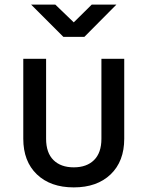

<svg xmlns="http://www.w3.org/2000/svg" viewBox="-20 -805 640 833"><path d="M300 8Q199 8 140 -48.5Q81 -105 81 -203V-550H180V-203Q180 -142 212 -110.5Q244 -79 300 -79Q356 -79 388 -110.5Q420 -142 420 -203V-550H519V-203Q519 -105 460 -48.5Q401 8 300 8ZM255 -645 115 -785H220L300 -708L378 -785H485L346 -645Z"/></svg>

Font: Tiny Medium
Style: Regular
Weight: 500
Monospace: yes
Designer: Philipp Nurullin, Konstantin Bulenkov
Foundry: JetBrains
Version: Version 2.251; ttfautohint (v1.8.4.7-5d5b)